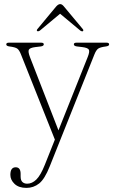

<svg xmlns="http://www.w3.org/2000/svg" viewBox="-20 -671 563 936"><path d="M198.5 132.5 247.5 9.5 82.5 -405Q74 -427 64.2 -434Q54.5 -441 26.5 -444.5Q10.5 -446.5 10.5 -454.5Q10.5 -463 23.5 -463H180Q193.5 -463 193.5 -455Q193.5 -446.5 178 -444.5L152.5 -441.5Q125 -438 120.5 -428.2Q116 -418.5 126.5 -391.5L265 -35.5L407 -391.5Q418 -418.5 413.5 -428.2Q409 -438 381 -441.5L355.5 -444.5Q340 -446.5 340 -455Q340 -463 353.5 -463H499Q512 -463 512 -454.5Q512 -446.5 496 -444.5Q468.5 -441 458.5 -433.8Q448.5 -426.5 440 -405L222.5 140Q198 202 170.8 223.5Q143.5 245 109 245Q71.5 245 51 225.5Q30.5 206 30.5 181.5Q30.5 144.5 56.5 144.5Q80.5 144.5 80.5 176.5V189Q80.5 208.5 89.5 216.5Q98.5 224.5 112.5 224.5Q136.5 224.5 157.2 204.2Q178 184 198.5 132.5ZM174 -521.5Q166.5 -517 162 -519Q156.5 -522.5 163 -530L253.5 -639Q264 -651 273.5 -651Q282.5 -651 292 -639L383 -530Q389 -523 384 -519Q379.5 -516.5 372 -521.5L273 -604Z"/></svg>

Font: Fraunces 9pt S000 Thin
Style: Regular
Weight: 100
Version: Version 1.000; ttfautohint (v1.8.3)